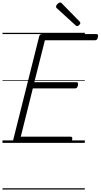

<svg xmlns="http://www.w3.org/2000/svg" viewBox="-20 -1149 809 1544"><path d="M110 0Q95 0 89 -5.5Q83 -11 86 -23L295 -856Q297 -866 303.5 -870.5Q310 -875 325 -875H755Q765 -875 767.5 -869Q770 -863 767 -850Q765 -837 759 -831Q753 -825 743 -825H341L256 -488H594Q604 -488 606.5 -481.5Q609 -475 607 -463Q604 -450 598 -444Q592 -438 583 -438H244L147 -50H547Q557 -50 560 -44Q563 -38 560 -25Q557 -12 551 -6Q545 0 536 0ZM600 -939Q597 -939 594 -941Q591 -943 587 -946L439 -1081Q433 -1086 432 -1089Q431 -1092 431 -1096Q431 -1103 436.5 -1110.5Q442 -1118 450 -1123.5Q458 -1129 465 -1129Q469 -1129 472 -1127Q475 -1125 479 -1120L620 -976Q624 -972 625 -969Q626 -966 626 -963Q626 -957 617 -948Q608 -939 600 -939ZM0 365H662V375H0ZM0 -20H662V0H0ZM0 -505H662V-500H0ZM0 -885H662V-875H0Z"/></svg>

Font: Playwrite IS Guides
Style: Regular
Weight: 400
Designer: Veronika Burian, José Scaglione
Foundry: TypeTogether
Version: Version 1.003